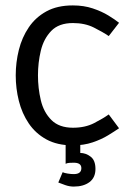

<svg xmlns="http://www.w3.org/2000/svg" viewBox="-20 -528 478 708"><path d="M248 8Q191 8 151 -14Q111 -36 86 -73Q61 -110 49.5 -156Q38 -202 38 -250Q38 -298 49.5 -344Q61 -390 86 -427Q111 -464 151 -486Q191 -508 248 -508Q249 -508 249 -508Q289 -508 322 -497Q355 -486 379.5 -471Q404 -456 419 -444L381 -395Q359 -410 326 -426.5Q293 -443 249 -443Q197 -443 169 -414Q141 -385 130.5 -341Q120 -297 120 -250Q120 -203 130.5 -158.5Q141 -114 169.5 -85.5Q198 -57 249 -57Q294 -57 327 -74Q360 -91 381 -106L419 -55Q403 -44 378.5 -29Q354 -14 321.5 -3Q289 8 249 8ZM252 72Q244 72 236 72.5Q228 73 222 76V0H276V36Q296 36 314 49.5Q332 63 332 95Q332 127 310 143.5Q288 160 252 160Q236 160 220.5 154.5Q205 149 195 145L211 107Q217 110 229.5 112Q242 114 252 114Q280 114 280 92Q280 72 252 72Z"/></svg>

Font: Epunda Sans
Style: Regular
Weight: 400
Designer: Simon Atzbach
Foundry: typofactur
Version: Version 2.204; ttfautohint (v1.8.4.7-5d5b)